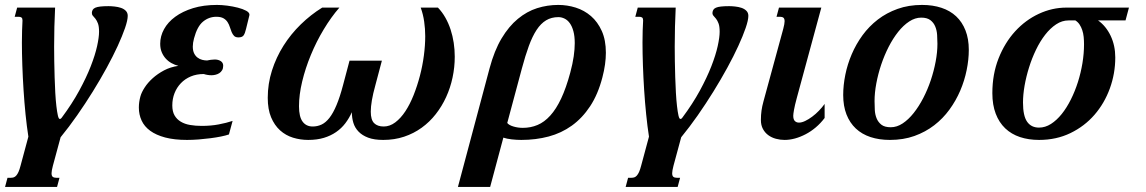

<svg xmlns="http://www.w3.org/2000/svg" viewBox="-29 -549 4585 768"><path d="M61 -467.3Q61 -475.6 57.1 -478.8Q53.2 -481.9 45.4 -481.9H29.8L39.6 -518.6H191.4Q189.5 -481.4 188.5 -441.9Q187.5 -402.3 187.5 -362.3Q187.5 -335.9 188 -304.2Q188.5 -272.5 189.5 -240.5Q190.4 -208.5 192.1 -178.2Q193.8 -147.9 196.5 -124.8Q199.2 -101.6 202.4 -87.4Q205.6 -73.2 210 -73.2Q214.8 -73.2 217.8 -78.1Q259.3 -133.8 287.8 -186.3Q316.4 -238.8 334 -283.9Q351.6 -329.1 359.4 -364.5Q367.2 -399.9 367.2 -421.9Q367.2 -443.4 362.8 -455.1Q358.4 -466.8 352.8 -473.9Q347.2 -481 342.8 -485.6Q338.4 -490.2 338.4 -497.6Q338.9 -504.9 342 -510Q345.2 -515.1 352.5 -518.3Q359.9 -521.5 372.6 -522.9Q385.3 -524.4 405.3 -524.4Q416 -524.4 429.4 -522.9Q442.9 -521.5 454.6 -517.6Q466.3 -513.7 474.1 -505.9Q481.9 -498 481.9 -485.8Q481.9 -468.3 471.2 -437Q460.4 -405.8 441.9 -365.2Q423.3 -324.7 397.7 -277.8Q372.1 -231 342.3 -182.9Q312.5 -134.8 279.5 -87.6Q246.6 -40.5 213.4 0L182.6 113.8Q177.2 134.3 177.2 144Q177.2 154.8 182.1 158.4Q187 162.1 195.8 162.1H209L199.2 198.7H-8.8L1 162.1H14.6Q21 162.1 26.4 160.2Q31.7 158.2 36.4 152.8Q41 147.5 45.2 138.2Q49.3 128.9 53.2 113.8L84.5 -2.4Q78.1 -43.5 73.2 -91.3Q68.4 -139.2 65.2 -189Q62 -238.8 60.3 -287.6Q58.6 -336.4 58.6 -378.9Q58.6 -404.3 59.3 -426.5Q60.1 -448.7 61 -467.3Z M836.4 -481.9Q806.6 -481.9 783.2 -462.6Q759.8 -443.4 747.1 -395.5Q742.2 -377.4 742.2 -362.8Q742.2 -346.2 747.6 -335.4Q752.9 -324.7 761.5 -318.4Q770 -312 780 -309.6Q790 -307.1 799.3 -307.1Q806.2 -308.6 814.2 -309.8Q822.3 -311 830.1 -311Q843.8 -311 853.8 -304.7Q863.8 -298.3 863.8 -286.1Q863.8 -275.4 859.4 -268.1Q855 -260.7 848.1 -256.3Q841.3 -252 833 -250Q824.7 -248 816.9 -248Q809.1 -248 801.3 -249.3Q793.5 -250.5 786.1 -252.9Q757.3 -252.9 734.1 -243.2Q710.9 -233.4 694.6 -216.3Q678.2 -199.2 669.2 -176.5Q660.2 -153.8 660.2 -127.4Q660.2 -103 669.2 -87.4Q678.2 -71.8 694.1 -62.3Q710 -52.7 731.4 -49.1Q752.9 -45.4 777.8 -45.4Q814.5 -45.4 845.5 -51.3Q876.5 -57.1 901.4 -65.4L886.7 -11.2Q874 -6.8 854.7 -2.9Q835.4 1 812.7 3.9Q790 6.8 765.9 8.8Q741.7 10.7 719.2 10.7Q668.5 10.7 631.8 1Q595.2 -8.8 571.8 -25.9Q548.3 -43 537.4 -66.9Q526.4 -90.8 526.4 -118.7Q526.4 -141.1 532.7 -163.6Q537.1 -179.7 549.8 -199.2Q562.5 -218.8 582 -236.3Q601.6 -253.9 627.4 -267.6Q653.3 -281.2 684.6 -285.6Q670.4 -289.1 657.2 -296.4Q644 -303.7 634 -314.7Q624 -325.7 617.9 -340.3Q611.8 -355 611.8 -374Q611.8 -404.3 627.2 -432.4Q642.6 -460.4 671.9 -481.9Q701.2 -503.4 743.2 -516.4Q785.2 -529.3 838.9 -529.3Q857.4 -529.3 880.1 -526.4Q902.8 -523.4 922.6 -518.3Q942.4 -513.2 955.6 -506.1Q968.8 -499 968.8 -490.2Q968.8 -488.3 968.3 -486.8L955.1 -433.1Q951.2 -416 945.6 -407.7Q939.9 -399.4 924.8 -399.4Q913.1 -399.4 907.2 -405.5Q901.4 -411.6 897.5 -420.9Q893.6 -430.2 890.4 -440.7Q887.2 -451.2 881.3 -460.4Q875.5 -469.7 865 -475.8Q854.5 -481.9 836.4 -481.9Z M1378.4 -100.1Q1367.7 -76.2 1352.3 -55.9Q1336.9 -35.6 1315.4 -20.8Q1293.9 -5.9 1266.4 2.4Q1238.8 10.7 1204.1 10.7Q1172.4 10.7 1143.1 1.7Q1113.8 -7.3 1091.3 -27.6Q1068.8 -47.9 1055.4 -79.8Q1042 -111.8 1042 -157.7Q1042 -213.9 1058.8 -266.8Q1075.7 -319.8 1105 -366.2Q1134.3 -412.6 1174.1 -451.4Q1213.9 -490.2 1259.8 -518.6H1328.6Q1295.4 -480.5 1265.9 -431.4Q1236.3 -382.3 1214.4 -329.1Q1192.4 -275.9 1179.7 -222.9Q1167 -169.9 1167 -124Q1167 -82 1181.4 -62.5Q1195.8 -43 1221.7 -43Q1240.7 -43 1257.3 -50.8Q1273.9 -58.6 1288.8 -77.6Q1303.7 -96.7 1317.1 -128.7Q1330.6 -160.6 1343.3 -209L1369.1 -306.2H1498.5L1472.7 -209Q1462.9 -173.8 1458.5 -147.7Q1454.1 -121.6 1454.1 -102.5Q1454.1 -69.8 1467.5 -56.4Q1481 -43 1505.9 -43Q1530.3 -43 1552.2 -59.6Q1574.2 -76.2 1592.5 -104Q1610.8 -131.8 1625.5 -168.7Q1640.1 -205.6 1650.6 -245.6Q1661.1 -285.6 1666.5 -326.7Q1671.9 -367.7 1671.9 -404.3Q1671.9 -433.6 1667.7 -462.6Q1663.6 -491.7 1653.8 -518.6H1722.7Q1739.7 -501 1752.4 -478.5Q1765.1 -456.1 1773.4 -430.7Q1781.7 -405.3 1785.9 -377.7Q1790 -350.1 1790 -322.3Q1790 -279.8 1781.2 -238.8Q1772.5 -197.8 1755.6 -160.9Q1738.8 -124 1714.1 -92.5Q1689.5 -61 1657.7 -38.1Q1626 -15.1 1587.4 -2.2Q1548.8 10.7 1503.9 10.7Q1467.8 10.7 1443.8 1.7Q1419.9 -7.3 1405.3 -22.5Q1390.6 -37.6 1384.5 -57.6Q1378.4 -77.6 1378.4 -100.1Z M2000 -57.1Q2006.8 -48.3 2024.7 -43Q2042.5 -37.6 2062.5 -37.6Q2093.8 -37.6 2121.1 -49.1Q2148.4 -60.5 2172.1 -86.7Q2195.8 -112.8 2215.6 -154.8Q2235.4 -196.8 2252 -258.3Q2261.7 -294.4 2265.9 -323.7Q2270 -353 2270 -376.5Q2270 -404.3 2264.6 -424.1Q2259.3 -443.8 2250.2 -456.3Q2241.2 -468.8 2229.2 -474.6Q2217.3 -480.5 2204.6 -480.5Q2176.8 -480.5 2155.5 -467.8Q2134.3 -455.1 2117.4 -429.4Q2100.6 -403.8 2086.4 -365.2Q2072.3 -326.7 2058.6 -275.4ZM1931.6 198.7H1802.7L1929.2 -275.4Q1948.2 -346.7 1977.3 -395.3Q2006.3 -443.8 2042.5 -473.6Q2078.6 -503.4 2119.6 -516.4Q2160.6 -529.3 2204.1 -529.3Q2239.7 -529.3 2273.9 -518.6Q2308.1 -507.8 2335 -484.6Q2361.8 -461.4 2378.2 -425Q2394.5 -388.7 2394.5 -337.9Q2394.5 -315.9 2391.1 -291.3Q2387.7 -266.6 2380.4 -238.8Q2362.8 -171.4 2331.5 -124Q2300.3 -76.7 2258.5 -46.6Q2216.8 -16.6 2165.5 -2.9Q2114.3 10.7 2056.2 10.7Q2038.1 10.7 2018.1 8.5Q1998 6.3 1984.4 1.5Z M2543.5 -467.3Q2543.5 -475.6 2539.6 -478.8Q2535.6 -481.9 2527.8 -481.9H2512.2L2522 -518.6H2673.8Q2671.9 -481.4 2670.9 -441.9Q2669.9 -402.3 2669.9 -362.3Q2669.9 -335.9 2670.4 -304.2Q2670.9 -272.5 2671.9 -240.5Q2672.9 -208.5 2674.6 -178.2Q2676.3 -147.9 2679 -124.8Q2681.6 -101.6 2684.8 -87.4Q2688 -73.2 2692.4 -73.2Q2697.3 -73.2 2700.2 -78.1Q2741.7 -133.8 2770.3 -186.3Q2798.8 -238.8 2816.4 -283.9Q2834 -329.1 2841.8 -364.5Q2849.6 -399.9 2849.6 -421.9Q2849.6 -443.4 2845.2 -455.1Q2840.8 -466.8 2835.2 -473.9Q2829.6 -481 2825.2 -485.6Q2820.8 -490.2 2820.8 -497.6Q2821.3 -504.9 2824.5 -510Q2827.6 -515.1 2835 -518.3Q2842.3 -521.5 2855 -522.9Q2867.7 -524.4 2887.7 -524.4Q2898.4 -524.4 2911.9 -522.9Q2925.3 -521.5 2937 -517.6Q2948.7 -513.7 2956.5 -505.9Q2964.4 -498 2964.4 -485.8Q2964.4 -468.3 2953.6 -437Q2942.9 -405.8 2924.3 -365.2Q2905.8 -324.7 2880.1 -277.8Q2854.5 -231 2824.7 -182.9Q2794.9 -134.8 2762 -87.6Q2729 -40.5 2695.8 0L2665 113.8Q2659.7 134.3 2659.7 144Q2659.7 154.8 2664.6 158.4Q2669.4 162.1 2678.2 162.1H2691.4L2681.6 198.7H2473.6L2483.4 162.1H2497.1Q2503.4 162.1 2508.8 160.2Q2514.2 158.2 2518.8 152.8Q2523.4 147.5 2527.6 138.2Q2531.7 128.9 2535.6 113.8L2566.9 -2.4Q2560.5 -43.5 2555.7 -91.3Q2550.8 -139.2 2547.6 -189Q2544.4 -238.8 2542.7 -287.6Q2541 -336.4 2541 -378.9Q2541 -404.3 2541.7 -426.5Q2542.5 -448.7 2543.5 -467.3Z M3104 -433.6Q3109.4 -454.1 3109.4 -463.9Q3109.4 -474.6 3104.5 -478.3Q3099.6 -481.9 3090.8 -481.9H3077.1L3086.9 -518.6H3256.3L3158.2 -157.2Q3149.9 -126.5 3147 -109.6Q3144 -92.8 3144 -85.9Q3144 -71.3 3150.4 -64.9Q3156.7 -58.6 3167 -58.6Q3178.2 -58.6 3191.9 -65.2Q3205.6 -71.8 3219.7 -82.3Q3233.9 -92.8 3246.8 -106.2Q3259.8 -119.6 3269.5 -133.3V-77.1Q3253.4 -55.7 3233.9 -39.3Q3214.4 -22.9 3193.4 -12Q3172.4 -1 3150.9 4.9Q3129.4 10.7 3109.4 10.7Q3091.8 10.7 3074.7 6.1Q3057.6 1.5 3044.2 -8.3Q3030.8 -18.1 3022.7 -33.2Q3014.6 -48.3 3014.6 -68.8Q3014.6 -89.8 3017.1 -106.9Q3019.5 -124 3024.9 -143.6Z M3720.7 -374Q3720.7 -390.6 3719.5 -409.2Q3718.3 -427.7 3711.9 -443.1Q3705.6 -458.5 3692.4 -468.5Q3679.2 -478.5 3655.8 -478.5Q3631.3 -478.5 3607.9 -463.1Q3584.5 -447.8 3563.7 -421.6Q3543 -395.5 3525.6 -361.6Q3508.3 -327.6 3495.8 -290.5Q3483.4 -253.4 3476.3 -215.6Q3469.2 -177.7 3469.2 -144.5Q3469.2 -127.4 3470.2 -109.1Q3471.2 -90.8 3477.5 -75.4Q3483.9 -60.1 3496.8 -50Q3509.8 -40 3534.2 -40Q3558.6 -40 3581.8 -55.4Q3605 -70.8 3625.7 -96.9Q3646.5 -123 3664.1 -157Q3681.6 -190.9 3694.1 -228Q3706.5 -265.1 3713.6 -302.7Q3720.7 -340.3 3720.7 -374ZM3530.8 10.7Q3487.8 10.7 3453.1 -0.7Q3418.5 -12.2 3394.3 -34.9Q3370.1 -57.6 3356.9 -91.3Q3343.8 -125 3343.8 -168.9Q3343.8 -208 3352.3 -250Q3360.8 -292 3377.9 -332Q3395 -372.1 3421.1 -408Q3447.3 -443.8 3482.2 -470.7Q3517.1 -497.6 3561.3 -513.4Q3605.5 -529.3 3659.2 -529.3Q3702.1 -529.3 3736.8 -517.8Q3771.5 -506.3 3795.7 -483.6Q3819.8 -460.9 3833 -427.2Q3846.2 -393.6 3846.2 -349.6Q3846.2 -310.5 3837.6 -268.6Q3829.1 -226.6 3812 -186.5Q3794.9 -146.5 3768.8 -110.6Q3742.7 -74.7 3707.8 -47.9Q3672.9 -21 3628.7 -5.1Q3584.5 10.7 3530.8 10.7Z M4363.3 -467.3Q4395 -444.8 4413.6 -405.8Q4432.1 -366.7 4432.1 -319.3Q4432.1 -254.9 4410.4 -195.3Q4388.7 -135.7 4348.9 -89.8Q4309.1 -43.9 4252.7 -16.6Q4196.3 10.7 4127.4 10.7Q4085.4 10.7 4051 -0.7Q4016.6 -12.2 3991.9 -35.6Q3967.3 -59.1 3953.9 -94.2Q3940.4 -129.4 3940.4 -176.3Q3940.4 -252.4 3965.3 -315.4Q3990.2 -378.4 4031.5 -423.6Q4072.8 -468.8 4126.2 -493.7Q4179.7 -518.6 4236.3 -518.6H4486.8L4473.1 -467.3ZM4307.1 -371.6Q4307.1 -386.7 4305.7 -401.4Q4304.2 -416 4300 -428.5Q4295.9 -440.9 4289.3 -450.9Q4282.7 -460.9 4272.5 -467.3H4245.1Q4219.2 -467.3 4195.6 -451.7Q4171.9 -436 4151.6 -409.9Q4131.3 -383.8 4115 -349.9Q4098.6 -315.9 4087.2 -279.3Q4075.7 -242.7 4069.3 -206.3Q4063 -169.9 4063 -138.7Q4063 -85.9 4079.3 -62.3Q4095.7 -38.6 4127 -38.6Q4151.9 -38.6 4174.8 -53.2Q4197.8 -67.9 4217.8 -92.8Q4237.8 -117.7 4254.4 -150.9Q4271 -184.1 4282.7 -220.9Q4294.4 -257.8 4300.8 -296.6Q4307.1 -335.4 4307.1 -371.6Z"/></svg>

Font: Arian AMU Serif
Style: Bold Italic
Weight: 700
Italic angle: -15°
Designer: Ruben Hakobyan (Tarumian)
Foundry: Ruben Hakobyan (Tarumian)
Version: Version 1.002